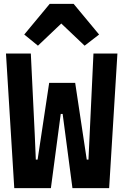

<svg xmlns="http://www.w3.org/2000/svg" viewBox="-20 -976 640 996"><path d="M244 0 295.1 -384.9H305L355.8 0H546.2L589.1 -698.2H464.8L445 -275.9L438.9 -148.1H430L370 -546.2H235.1L175.1 -148.1H165.8L160.2 -279.8L139.9 -698.2H11L54 0ZM105.8 -796.9 176.8 -739 297.9 -854 419 -739 494 -796.9 361.9 -956H237.9Z"/></svg>

Font: Margiela Mono Bold
Style: Regular
Weight: 700
Designer: Mike Abbink, Paul van der Laan, Pieter van Rosmalen
Foundry: Bold Monday
Version: Version 2.003 2021